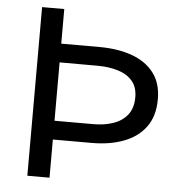

<svg xmlns="http://www.w3.org/2000/svg" viewBox="-52 -772 755 820"><g transform="rotate(5 325.5 -361.5)"><path d="M622.2 -374.3Q622.2 -301.9 588.1 -255.3Q554 -208.7 494.2 -186.2Q434.5 -163.6 357.9 -163.6H190.5V0H95.4V-723H190.5V-574.6H354Q432.5 -574.6 493.1 -553.2Q553.6 -531.8 587.9 -487.4Q622.2 -443 622.2 -374.3ZM525.5 -374.3Q525.5 -417.5 502.8 -443.8Q480.2 -470.2 441.2 -482.1Q402.3 -494.1 353.3 -494.1L190.5 -494.3V-244.1H357.9Q404.6 -244.1 442.5 -257.2Q480.5 -270.3 503 -298.9Q525.5 -327.5 525.5 -374.3Z"/></g></svg>

Font: Public Sans Thin
Style: Regular
Weight: 100
Designer: The Public Sans project authors (U.S. Web Design System). Libre Franklin designed by Pablo Impallari and Rodrigo Fuenzal
Version: Version 1.008